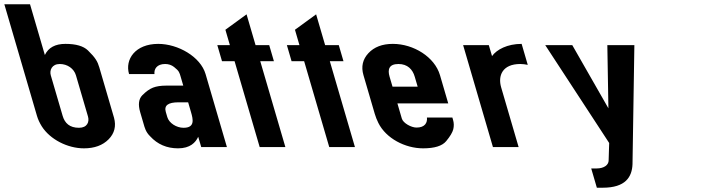

<svg xmlns="http://www.w3.org/2000/svg" viewBox="-217 -687 3348 897"><path d="M175 6C224.2 6 262.6 -8 290.3 -36C317.9 -64 326.4 -97.7 315.7 -137L247 -372C239.1 -399.1 229.1 -417.2 193.8 -451.5C172.8 -471.8 137.8 -482 88.6 -482C41.1 -482 9.1 -464.7 -7.4 -430L-76.7 -667H-196.7L-44.4 -146C-39.5 -129.3 -32 -113 -22 -97C16.6 -35.8 98.6 6 175 6ZM62.4 -388C98.1 -388 128.7 -366.3 137.8 -335L194 -143C201.4 -117.8 190.9 -90 152 -90C108.8 -90 85.8 -111.1 75.6 -146L20.3 -335C13.4 -358.9 25.3 -388 62.4 -388Z M709 -48 723.1 0H843.1L743.4 -341C719.6 -422.2 614.5 -482 522.2 -482C414.8 -482 365.8 -409.5 385.9 -341H504.6C502 -364.3 515.8 -388 554.6 -388C570.5 -388 584.3 -383.3 596.2 -374C620.4 -355 621.5 -347.5 627.2 -328L639.2 -287H559.2C534.2 -287 513.6 -283.8 497.6 -277.5C481.5 -271.2 465 -259.3 447.9 -242C430.9 -224.7 427.6 -198.3 437.9 -163L453.7 -109C459.2 -90.3 463.5 -70.7 484.7 -50C518.9 -12.7 562.3 6 614.8 6C671.5 6 696.8 -21.2 709 -48ZM617 -209H662L675.4 -163C685.2 -129.4 694.7 -90 640.5 -90C607.3 -90 572.9 -111.9 564.6 -140L557.6 -164C548.6 -194.9 569.3 -209 617 -209Z M996.2 0H1116.2L998.9 -401H1062.7L1040.8 -476H977L934.9 -620L836 -548L857 -476H798.3L820.2 -401H878.9Z M1321.2 0H1441.2L1323.9 -401H1387.7L1365.8 -476H1302L1259.9 -620L1161 -548L1182 -476H1123.3L1145.2 -401H1203.9Z M1728.9 -91C1704.4 -91 1666.5 -111.7 1660.3 -133L1639.6 -204H1877.1L1838.5 -336C1813.8 -420.6 1715.3 -482 1618.3 -482C1569.1 -482 1531.1 -467.5 1504.1 -438.5C1477.2 -409.5 1469.5 -375.3 1481 -336L1533.9 -155C1538 -141 1543.6 -126.8 1550.7 -112.5C1586.2 -41 1675.2 6 1759.7 6C1813 6 1849 -5.2 1867.4 -27.5C1885.9 -49.8 1896.9 -68.3 1900.6 -83C1904.2 -97.7 1903.9 -112.3 1899.6 -127L1896.4 -138H1777.6C1780.3 -114.3 1768.7 -91 1728.9 -91ZM1644.5 -388C1687 -388 1710.7 -362.8 1720.5 -329L1734.3 -282H1616.8L1603 -329C1593.3 -362.2 1599.9 -388 1644.5 -388Z M2248.6 -384 2220 -482C2153.2 -482 2103.4 -455.4 2081.7 -425L2066.7 -476H1946.7L2085.9 0H2205.9L2124.3 -279C2108.6 -332.7 2129.5 -388 2213.7 -388C2225.2 -388 2237.7 -386.3 2248.6 -384Z M2598.9 190C2705.5 190 2735.7 139.7 2738 80L2746.7 -476H2620.4L2625.4 -181L2456.7 -476H2330.4L2629 -19L2626.5 62C2626.8 82.6 2606.6 100 2570.1 100H2545.1L2571.4 190Z"/></svg>

Font: Din Kursivschrift
Style: BreitLeft
Weight: 400
Version: Version 1.089